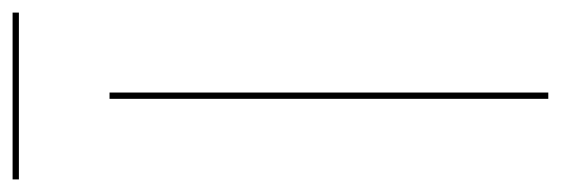

<svg xmlns="http://www.w3.org/2000/svg" viewBox="-342 -578 891 305"><g transform="rotate(-90 103.5 -425.5)"><path d="M99 -697H109V0H99ZM-29 -851H236V-841H-29Z"/></g></svg>

Font: HK Grotesk Thin
Style: Regular
Weight: 100
Designer: Alfredo Marco Pradil
Foundry: Hanken Design Co.
Version: Version 3.001